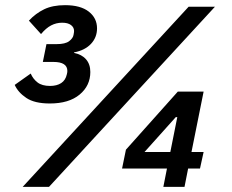

<svg xmlns="http://www.w3.org/2000/svg" viewBox="-20 -724 900 744"><path d="M199 -553Q233 -553 248 -564.5Q263 -576 265 -589Q267 -599 267 -604Q267 -618 255 -627Q243 -636 221 -636Q198 -636 178 -625.5Q158 -615 139 -592L92 -644Q118 -672 151 -688Q184 -704 232 -704Q292 -704 324 -679Q356 -654 356 -614Q356 -579 332.5 -554Q309 -529 267 -521V-519Q297 -513 313.5 -494Q330 -475 330 -445Q330 -392 288.5 -357.5Q247 -323 173 -323Q114 -323 82 -344.5Q50 -366 37 -395L99 -439Q108 -418 125.5 -404.5Q143 -391 174 -391Q200 -391 217 -402Q234 -413 239 -436Q240 -440 240.5 -443Q241 -446 241 -449Q241 -484 187 -484H146L160 -553ZM68 0 711 -698H813L170 0ZM613 0 627 -71H453L468 -144L669 -369H769L722 -135H769L755 -71H709L695 0ZM667 -270H661L540 -135H640Z"/></svg>

Font: IBM Plex Sans SmBld
Style: Italic
Weight: 600
Italic angle: -11°
Designer: Mike Abbink, Paul van der Laan, Pieter van Rosmalen
Foundry: Bold Monday
Version: Version 3.005